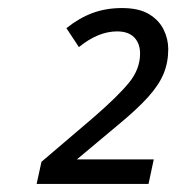

<svg xmlns="http://www.w3.org/2000/svg" viewBox="-20 -873 438 477"><path d="M71 -416 83 -471 212 -581Q272 -633 300 -667Q328 -701 328 -740Q328 -765 313.5 -780Q299 -795 271 -795Q224 -795 176 -756L145 -803Q176 -828 209.5 -840.5Q243 -853 283 -853Q325 -853 350 -838Q375 -823 386.5 -799.5Q398 -776 398 -751Q398 -718 386.5 -690Q375 -662 348 -632Q321 -602 275 -564L171 -477H362L349 -416Z"/></svg>

Font: Manna Sans
Style: Italic
Weight: 400
Italic angle: -12°
Designer: Monotype Design Team
Foundry: Monotype Imaging Inc.
Version: Version 2.001.1; ttfautohint (v1.8.2)